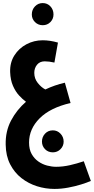

<svg xmlns="http://www.w3.org/2000/svg" viewBox="-20 -838 611 1249"><path d="M334 391Q276 391 220.5 373.5Q165 356 119.5 320.5Q74 285 46 230.5Q18 176 17 103Q15 16 52 -54Q89 -124 149 -176Q127 -192 104 -217Q81 -242 64.5 -279.5Q48 -317 46 -369Q44 -431 73.5 -477.5Q103 -524 152 -550Q201 -576 258 -576Q305 -576 357 -561L334 -431Q299 -439 271 -439Q239 -439 221 -417Q203 -395 203 -364Q203 -327 225.5 -298.5Q248 -270 275 -256Q336 -285 402 -300L439 -168Q306 -137 237.5 -68Q169 1 169 89Q169 134 186 164Q203 194 229.5 212.5Q256 231 286.5 239Q317 247 345 247Q389 247 435 236.5Q481 226 525 211L571 339Q546 350 507.5 362Q469 374 423.5 382.5Q378 391 334 391ZM258 -674Q228 -674 207.5 -694.5Q187 -715 187 -744Q187 -775 207.5 -796.5Q228 -818 258 -818Q288 -818 308 -796.5Q328 -775 328 -744Q328 -715 308 -694.5Q288 -674 258 -674ZM324 153Q293 153 273 132.5Q253 112 253 83Q253 53 273 31.5Q293 10 324 10Q353 10 373.5 31.5Q394 53 394 83Q394 112 373.5 132.5Q353 153 324 153Z"/></svg>

Font: Noto Sans Arabic ExtCond ExtBd
Style: Regular
Weight: 800
Width: 2
Designer: Monotype Design Team, Nadine Chahine, Nizar Qandah and Khaled Hosny
Foundry: Monotype Imaging Inc.
Version: Version 2.012; ttfautohint (v1.8.4.7-5d5b)